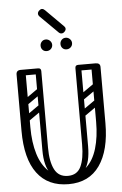

<svg xmlns="http://www.w3.org/2000/svg" viewBox="-67 -1100 731 1155"><g transform="rotate(-5 298.5 -522.0)"><path d="M300 10Q176 10 110.5 -77.5Q45 -165 45 -334V-674Q45 -700 72 -700Q100 -700 100 -676V-351Q100 -259 121.5 -189Q143 -119 187.5 -79.5Q232 -40 300 -40Q368 -40 411.5 -79Q455 -118 476 -188Q497 -258 497 -350V-674Q497 -700 524 -700Q552 -700 552 -676V-337Q552 -173 488 -81.5Q424 10 300 10ZM300 -40Q356 -40 378.5 -87.5Q401 -135 401 -220V-315H436V-207Q436 -110 402 -65.5Q368 -21 289 -21ZM300 -40 311 -21Q232 -21 196 -65.5Q160 -110 160 -207V-315H195V-220Q195 -135 219.5 -87.5Q244 -40 300 -40ZM56 -682Q56 -700 74 -700H177Q195 -700 195 -682Q195 -665 176 -665H73Q56 -665 56 -682ZM177 -554Q160 -554 160 -571V-681Q160 -698 177 -698Q195 -698 195 -682V-572Q195 -554 177 -554ZM542 -682Q542 -665 525 -665H420Q401 -665 401 -682Q401 -700 419 -700H524Q542 -700 542 -682ZM419 -554Q401 -554 401 -572V-682Q401 -698 419 -698Q436 -698 436 -681V-571Q436 -554 419 -554ZM189 -478Q194 -471 192.5 -464Q191 -457 186 -453L92 -387Q79 -378 69 -391Q58 -407 72 -416L166 -482Q179 -491 189 -478ZM189 -576Q194 -569 192.5 -562Q191 -555 186 -551L92 -485Q79 -476 69 -489Q58 -505 72 -514L166 -580Q179 -589 189 -576ZM82 -280Q64 -280 64 -298V-630Q64 -646 82 -646Q99 -646 99 -629V-297Q99 -280 82 -280ZM178 -280Q160 -280 160 -298V-630Q160 -646 178 -646Q195 -646 195 -629V-297Q195 -280 178 -280ZM526 -478Q531 -471 529.5 -464Q528 -457 523 -453L429 -387Q416 -378 406 -391Q395 -407 409 -416L503 -482Q516 -491 526 -478ZM526 -576Q531 -569 529.5 -562Q528 -555 523 -551L429 -485Q416 -476 406 -489Q395 -505 409 -514L503 -580Q516 -589 526 -576ZM419 -280Q401 -280 401 -298V-630Q401 -646 419 -646Q436 -646 436 -629V-297Q436 -280 419 -280ZM515 -280Q497 -280 497 -298V-630Q497 -646 515 -646Q532 -646 532 -629V-297Q532 -280 515 -280ZM358 -799Q343 -799 333.5 -809Q324 -819 324 -834Q324 -848 333.5 -858.5Q343 -869 358 -869Q373 -869 383.5 -858.5Q394 -848 394 -834Q394 -819 383.5 -809Q373 -799 358 -799ZM238 -799Q223 -799 213.5 -809Q204 -819 204 -834Q204 -848 213.5 -858.5Q223 -869 238 -869Q253 -869 263.5 -858.5Q274 -848 274 -834Q274 -819 263.5 -809Q253 -799 238 -799ZM321 -903 214 -1009Q205 -1018 205 -1027Q205 -1037 213 -1045Q222 -1054 231 -1054Q240 -1054 249 -1045L356 -938Q363 -931 363 -923Q363 -914 354 -905Q346 -897 336 -897Q327 -897 321 -903Z"/></g></svg>

Font: Agu Display
Style: Regular
Weight: 400
Designer: Oluwaseun Badejo
Version: Version 1.103